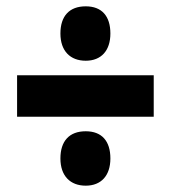

<svg xmlns="http://www.w3.org/2000/svg" viewBox="-20 -656 540 607"><path d="M251 -464C300 -464 329 -496 329 -550C329 -605 302 -636 251 -636C199 -636 171 -605 171 -550C171 -495 202 -464 251 -464ZM34 -287H466V-418H34ZM251 -69C300 -69 329 -101 329 -155C329 -210 302 -241 251 -241C199 -241 171 -210 171 -155C171 -100 202 -69 251 -69Z"/></svg>

Font: Noto Sans Lao ExtraCondensed Black
Style: Regular
Weight: 900
Width: 2
Designer: Monotype Design Team
Foundry: Monotype Imaging Inc.
Version: Version 2.003